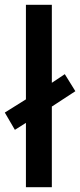

<svg xmlns="http://www.w3.org/2000/svg" viewBox="-30 -780 334 800"><path d="M78 0V-268L32 -239L-10 -311L78 -366V-760H186V-435L240 -471L284 -400L186 -336V0Z"/></svg>

Font: Noto Sans Thaana Medium
Style: Regular
Weight: 500
Designer: David Williams
Foundry: Google Inc.
Version: Version 3.001; ttfautohint (v1.8.4.7-5d5b)